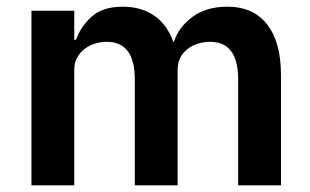

<svg xmlns="http://www.w3.org/2000/svg" viewBox="-20 -554 928 574"><path d="M74 0V-522H202V-435H207Q222 -476 255 -505Q288 -534 347 -534Q401 -534 440 -508Q479 -482 498 -429H500Q514 -473 555.5 -503.5Q597 -534 660 -534Q737 -534 778.5 -481Q820 -428 820 -330V0H692V-317Q692 -429 608 -429Q589 -429 571.5 -423.5Q554 -418 540.5 -407.5Q527 -397 519 -381.5Q511 -366 511 -345V0H383V-317Q383 -429 299 -429Q281 -429 263.5 -423.5Q246 -418 232.5 -407.5Q219 -397 210.5 -381.5Q202 -366 202 -345V0Z"/></svg>

Font: IBM Plex Sans Devanagari SemiBold
Style: Regular
Weight: 600
Designer: Mike Abbink, Paul van der Laan, Pieter van Rosmalen, Erin McLaughlin
Foundry: Bold Monday
Version: Version 1.1